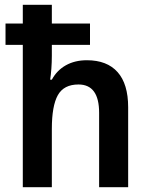

<svg xmlns="http://www.w3.org/2000/svg" viewBox="-20 -780 624 800"><path d="M75 0V-593H3V-682H75V-760H196V-682H355V-593H196V-548Q196 -520 194 -493.5Q192 -467 189 -448H196Q217 -487 254.5 -508Q292 -529 342 -529Q426 -529 470 -479.5Q514 -430 514 -333V0H393V-310Q393 -428 307 -428Q246 -428 221 -383.5Q196 -339 196 -243V0Z"/></svg>

Font: Noto Sans SemiCondensed SemiBold
Style: Regular
Weight: 600
Width: 4
Designer: Monotype Design Team
Foundry: Monotype Imaging Inc.
Version: Version 2.013; ttfautohint (v1.8.4.7-5d5b)